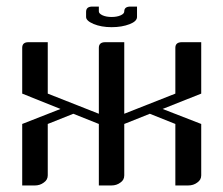

<svg xmlns="http://www.w3.org/2000/svg" viewBox="-20 -567 683 587"><path d="M243.2 -515.1V-530.8Q243.2 -546.9 262.2 -546.9H282.2V-532.2Q282.2 -525.4 293.9 -520Q305.2 -515.1 321.3 -515.1Q337.4 -515.1 348.6 -520Q359.9 -524.9 359.9 -532.2Q359.9 -546.9 378.9 -546.9H398.9V-515.1Q398.9 -502 376.5 -493.2Q352.5 -483.9 321.3 -483.9Q289.6 -483.9 266.1 -493.7Q243.2 -503.4 243.2 -515.1ZM47.9 0V-188L165 -233.9L47.9 -280.8V-420.9Q47.9 -438 66.9 -438H126V-280.8L282.2 -219.2V-420.9Q282.2 -438 301.8 -438H359.9V-219.2L516.1 -280.8V-420.9Q516.1 -438 536.1 -438H595.2V-280.8L477.1 -233.9L595.2 -188V-30.8Q595.2 -17.1 583 -8.8Q571.3 0 555.2 0H516.1V-188L438 -219.2L359.9 -188V-30.8Q359.9 -16.6 348.1 -8.8Q336.4 0 320.8 0H282.2V-188L204.1 -219.2L126 -188V-30.8Q126 -17.1 113.8 -8.8Q102.1 0 86.9 0Z"/></svg>

Font: Hhenum
Style: Regular
Weight: 400
Designer: T. Christopher White
Version: Version 1.0